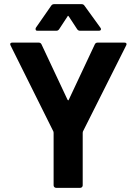

<svg xmlns="http://www.w3.org/2000/svg" viewBox="-20 -905 657 924"><path d="M250 -1Q245 -1 241.5 -4.5Q238 -8 238 -13V-266Q238 -270 237 -272L31 -686Q29 -690 29 -692Q29 -700 40 -700H166Q176 -700 180 -691L305 -425Q307 -422 308 -422Q310 -422 311 -425L436 -691Q440 -700 450 -700H578Q585 -700 587 -697.5Q589 -695 589 -693Q589 -690 587 -686L379 -272Q378 -270 378 -266V-13Q378 -8 374.5 -4.5Q371 -1 366 -1ZM161 -757Q154 -757 152.5 -760Q151 -763 151 -765Q151 -768 153 -772L226 -877Q231 -885 240 -885H373Q382 -885 387 -877L463 -772Q466 -768 466 -765Q466 -757 455 -757H365Q356 -757 351 -765L311 -826Q309 -829 308 -829Q306 -829 305 -826L265 -765Q260 -757 251 -757Z"/></svg>

Font: LinhAnh
Style: Bold
Weight: 700
Designer: Jeremy Tribby
Foundry: Tribby Type
Version: Version 1.408